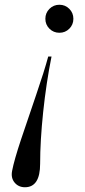

<svg xmlns="http://www.w3.org/2000/svg" viewBox="-20 -550 359 808"><path d="M271.7 -512.8Q288.8 -495.6 288.8 -470.9Q288.8 -446.3 271.7 -429.2Q254.6 -412.1 230 -412.1Q205.3 -412.1 188.1 -429.2Q170.9 -446.3 170.9 -470.9Q170.9 -495.6 188.1 -512.8Q205.3 -530 230 -530Q254.6 -530 271.7 -512.8ZM31 168.9Q39.6 123.8 68.5 37Q97.4 -49.8 132.1 -150.6Q166.7 -251.5 182.9 -312H196.8Q174.6 -200.9 161.7 -78.9Q148.9 43.2 148.9 138.9Q148.9 238 85 238Q57.9 238 41.5 218.4Q25.1 198.7 31 168.9Z"/></svg>

Font: Bodoni* 16
Style: Italic
Weight: 400
Italic angle: -13°
Version: Version 2.000